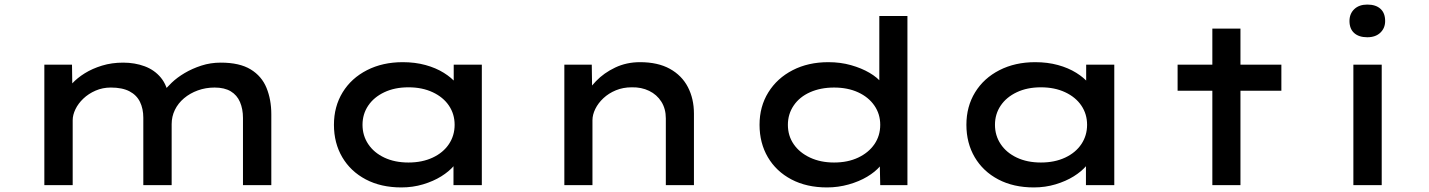

<svg xmlns="http://www.w3.org/2000/svg" viewBox="-20 -810 6254 840"><path d="M174 0V-527H295L297 -389L261 -397Q273 -420 295.5 -444.5Q318 -469 351 -489.5Q384 -510 426.5 -523Q469 -536 519 -536Q570 -536 613 -520Q656 -504 684 -470Q712 -436 719 -382L684 -389L692 -405Q707 -425 731 -448Q755 -471 788 -490.5Q821 -510 861 -523Q901 -536 946 -536Q1028 -536 1076.5 -506.5Q1125 -477 1146 -425.5Q1167 -374 1167 -310V0H1043V-294Q1043 -333 1030 -363.5Q1017 -394 989.5 -410.5Q962 -427 919 -427Q880 -427 845.5 -414.5Q811 -402 785 -380Q759 -358 745 -329Q731 -300 731 -267V0H607V-295Q607 -334 592.5 -364Q578 -394 546.5 -410.5Q515 -427 465 -427Q429 -427 398 -413.5Q367 -400 344.5 -378.5Q322 -357 310 -332Q298 -307 298 -284V0Z M1736 10Q1647 10 1580.5 -25Q1514 -60 1477.5 -122Q1441 -184 1441 -264Q1441 -344 1479 -406Q1517 -468 1585.5 -503Q1654 -538 1742 -538Q1796 -538 1841.5 -525.5Q1887 -513 1921.5 -491.5Q1956 -470 1976 -445.5Q1996 -421 1998 -396L1965 -395V-527H2088V0H1964V-142L1990 -135Q1988 -111 1966.5 -85.5Q1945 -60 1910.5 -38.5Q1876 -17 1831 -3.5Q1786 10 1736 10ZM1767 -99Q1827 -99 1873 -120.5Q1919 -142 1944 -179.5Q1969 -217 1969 -264Q1969 -311 1944 -348Q1919 -385 1873 -406.5Q1827 -428 1767 -428Q1707 -428 1661.5 -406.5Q1616 -385 1591 -348Q1566 -311 1566 -264Q1566 -217 1591 -179.5Q1616 -142 1661.5 -120.5Q1707 -99 1767 -99Z M2449 0V-527H2569L2571 -387L2534 -381Q2553 -419 2587.5 -455Q2622 -491 2671.5 -514.5Q2721 -538 2780 -538Q2858 -538 2910.5 -509Q2963 -480 2989.5 -429Q3016 -378 3016 -313V0H2893V-292Q2893 -334 2873.5 -365Q2854 -396 2820 -412.5Q2786 -429 2744 -428Q2706 -428 2674.5 -415Q2643 -402 2620 -380.5Q2597 -359 2584.5 -333.5Q2572 -308 2572 -284V0H2511Q2483 0 2467.5 0Q2452 0 2449 0Z M3598 10Q3509 10 3442.5 -25Q3376 -60 3339.5 -122Q3303 -184 3303 -264Q3303 -344 3341.5 -406Q3380 -468 3448 -503Q3516 -538 3604 -538Q3657 -538 3703 -525Q3749 -512 3784 -491.5Q3819 -471 3838.5 -446Q3858 -421 3860 -396L3827 -392V-740H3950V0H3831L3828 -140L3852 -132Q3851 -107 3830 -82.5Q3809 -58 3774 -37Q3739 -16 3693 -3Q3647 10 3598 10ZM3629 -99Q3689 -99 3734.5 -120.5Q3780 -142 3805.5 -179Q3831 -216 3831 -264Q3831 -311 3805.5 -348Q3780 -385 3734.5 -406Q3689 -427 3629 -427Q3570 -427 3524 -406.5Q3478 -386 3452.5 -348.5Q3427 -311 3427 -264Q3427 -216 3452.5 -179Q3478 -142 3524 -120.5Q3570 -99 3629 -99Z M4503 10Q4414 10 4347.5 -25Q4281 -60 4244.5 -122Q4208 -184 4208 -264Q4208 -344 4246 -406Q4284 -468 4352.5 -503Q4421 -538 4509 -538Q4563 -538 4608.5 -525.5Q4654 -513 4688.5 -491.5Q4723 -470 4743 -445.5Q4763 -421 4765 -396L4732 -395V-527H4855V0H4731V-142L4757 -135Q4755 -111 4733.5 -85.5Q4712 -60 4677.5 -38.5Q4643 -17 4598 -3.5Q4553 10 4503 10ZM4534 -99Q4594 -99 4640 -120.5Q4686 -142 4711 -179.5Q4736 -217 4736 -264Q4736 -311 4711 -348Q4686 -385 4640 -406.5Q4594 -428 4534 -428Q4474 -428 4428.5 -406.5Q4383 -385 4358 -348Q4333 -311 4333 -264Q4333 -217 4358 -179.5Q4383 -142 4428.5 -120.5Q4474 -99 4534 -99Z M5284 0V-685H5407V0ZM5132 -413V-527H5586V-413Z M5901 0V-527H6025V0ZM5962 -647Q5925 -647 5904.5 -665.5Q5884 -684 5884 -718Q5884 -750 5905 -770Q5926 -790 5962 -790Q5999 -790 6019.5 -771.5Q6040 -753 6040 -718Q6040 -687 6019 -667Q5998 -647 5962 -647Z"/></svg>

Font: Lexend Tera Medium
Style: Regular
Weight: 500
Designer: Bonnie Shaver-Troup, Thomas Jockin
Foundry: Lexend
Version: Version 1.007